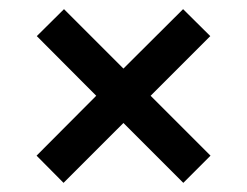

<svg xmlns="http://www.w3.org/2000/svg" viewBox="-20 -570 540 420"><path d="M381 -170 250 -301 119 -170 60 -229.5 190.5 -360.5 60.5 -491 120 -550 250 -420 380.5 -550 440 -491 309.5 -360.5 440.5 -229.5Z"/></svg>

Font: Cns Manrope SemBd
Style: Regular
Weight: 600
Designer: Mikhail Sharanda
Foundry: Mikhail Sharanda
Version: Version 4.504